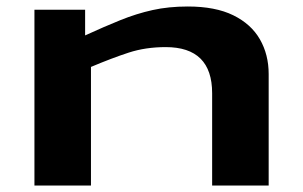

<svg xmlns="http://www.w3.org/2000/svg" viewBox="-20 -571 932 591"><path d="M86 0V-541H242V-462Q301 -489 350.5 -509Q400 -529 449.5 -540Q499 -551 558 -551Q643 -551 698 -524Q753 -497 780 -450Q807 -403 807 -343V0H633V-284Q633 -426 490 -426Q428 -426 376 -409Q324 -392 260 -365V0Z"/></svg>

Font: Georama ExtraExtended SemiBold
Style: Regular
Weight: 600
Width: 8
Designer: Jean-Baptiste Levee
Foundry: Production Type
Version: Version 1.000